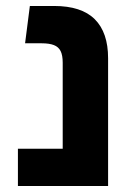

<svg xmlns="http://www.w3.org/2000/svg" viewBox="-20 -623 444 643"><path d="M190 0V-413Q190 -438 183 -452Q176 -466 160.5 -472Q145 -478 120 -478H64L80 -603H161Q253 -603 297.5 -558.5Q342 -514 342 -428V0ZM40 0V-125H263V0Z"/></svg>

Font: Noto Sans Hebrew Thin
Style: Bold
Weight: 700
Version: Version 3.001